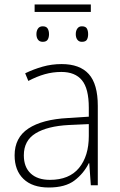

<svg xmlns="http://www.w3.org/2000/svg" viewBox="-20 -824 533 854"><path d="M254 -539Q335 -539 375 -494.5Q415 -450 415 -353V0H384L377 -98H375Q352 -52 311 -21Q270 10 197 10Q124 10 84.5 -28Q45 -66 45 -133Q45 -212 106.5 -252.5Q168 -293 282 -299L375 -305V-345Q375 -430 344.5 -467Q314 -504 253 -504Q215 -504 179.5 -494Q144 -484 106 -464L92 -498Q129 -516 169.5 -527.5Q210 -539 254 -539ZM375 -272 286 -268Q191 -263 138.5 -231Q86 -199 86 -133Q86 -81 116.5 -52.5Q147 -24 202 -24Q288 -24 331.5 -77Q375 -130 375 -219ZM384 -804V-771H134V-804ZM170 -707Q186 -707 192 -697Q198 -687 198 -672Q198 -657 192 -647.5Q186 -638 170 -638Q156 -638 149 -647.5Q142 -657 142 -672Q142 -687 149 -697Q156 -707 170 -707ZM344 -707Q361 -707 366.5 -697Q372 -687 372 -672Q372 -657 366.5 -647.5Q361 -638 344 -638Q331 -638 324 -647.5Q317 -657 317 -672Q317 -687 324 -697Q331 -707 344 -707Z"/></svg>

Font: Noto Sans Disp ExtLt
Style: Regular
Weight: 200
Designer: Monotype Design Team
Foundry: Monotype Imaging Inc.
Version: Version 2.000;GOOG;noto-source:20170915:90ef993387c0